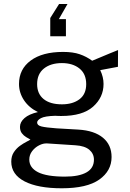

<svg xmlns="http://www.w3.org/2000/svg" viewBox="-20 -790 662 980"><path d="M236.5 -605V-698L281.5 -769.5H324.5L280.5 -692.5H316.5V-605ZM295 171Q173.5 171 105.5 135.8Q37.5 100.5 37.5 35Q37.5 7 50.5 -12.8Q63.5 -32.5 81.5 -45.5Q99.5 -58.5 115 -66.2Q130.5 -74 135.5 -77.5Q126.5 -82.5 113.8 -90Q101 -97.5 91.5 -110Q82 -122.5 82 -142.5Q82 -167 105 -187.2Q128 -207.5 173.5 -218Q127.5 -240.5 102.2 -278.8Q77 -317 77 -361.5Q77 -437 136.8 -481Q196.5 -525 302 -525Q352.5 -525 386.8 -513.2Q421 -501.5 450.5 -480Q461.5 -484.5 487.8 -495.5Q514 -506.5 541.2 -517.8Q568.5 -529 582.5 -534.5L582 -449L491.5 -432Q508.5 -397 508.5 -361.5Q508.5 -293 455 -245.5Q401.5 -198 293 -198Q287 -198 277.8 -198.2Q268.5 -198.5 262 -199Q209 -197.5 189.2 -187Q169.5 -176.5 169.5 -164.5Q169.5 -150 191.8 -144.5Q214 -139 268 -135Q287.5 -134 316.2 -132.2Q345 -130.5 380.5 -128.5Q461.5 -123.5 505.5 -87Q549.5 -50.5 549.5 11.5Q549.5 82 486.8 126.5Q424 171 295 171ZM296 -257.5Q351.5 -257.5 385.8 -283.5Q420 -309.5 420 -360.5Q420 -412.5 385.8 -440.2Q351.5 -468 296 -468Q239 -468 204.2 -440.2Q169.5 -412.5 169.5 -360.5Q169.5 -311.5 202.5 -284.5Q235.5 -257.5 296 -257.5ZM311.5 111.5Q383 111.5 421.2 90Q459.5 68.5 459.5 25Q459.5 -5.5 436 -25.5Q412.5 -45.5 365 -48.5L220 -58Q200.5 -59 179.5 -48.2Q158.5 -37.5 144 -18.5Q129.5 0.5 129.5 24.5Q129.5 66 173.8 88.8Q218 111.5 311.5 111.5Z"/></svg>

Font: Public Sans
Style: Regular
Weight: 400
Designer: The Public Sans project authors (U.S. Web Design System). Libre Franklin designed by Pablo Impallari and Rodrigo Fuenzal
Version: Version 1.008; ttfautohint (v1.8.1) -l 8 -r 50 -G 200 -x 14 